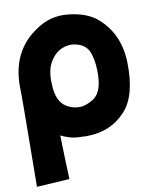

<svg xmlns="http://www.w3.org/2000/svg" viewBox="-90 -614 775 958"><g transform="rotate(-10 297.5 -134.5)"><path d="M299 -79Q330 -79 370 -104Q420 -137 416 -247Q415 -294 401 -334Q383 -386 313 -393Q243 -393 205 -332Q177 -290 181 -217Q183 -127 232 -98Q262 -79 299 -79ZM178 44Q180 136 185 266L19 276Q22 -23 22.5 -109.5Q23 -196 22 -222Q18 -414 164 -506Q235 -553 321 -544Q407 -535 459 -496Q566 -410 571 -258Q575 -86 504 -12Q429 70 306 70Q297 70 259 68Q225 66 178 44Z"/></g></svg>

Font: KN Bobohei
Style: Bold
Weight: 700
Designer: Kingnam Type Foundry
Version: Version 1.710;March 18, 2023